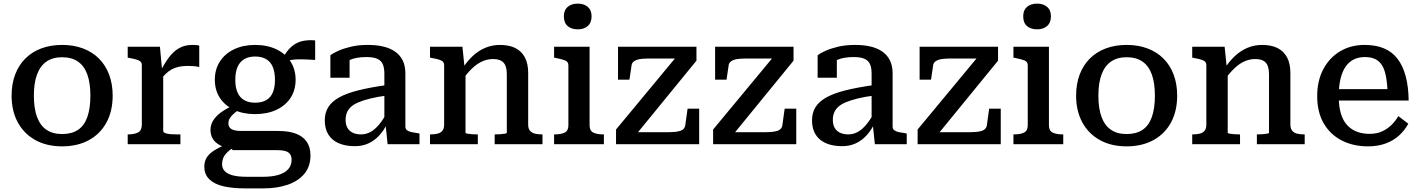

<svg xmlns="http://www.w3.org/2000/svg" viewBox="-20 -796 7838 1060"><path d="M602 -268Q602 -183 568 -120Q534 -57 471 -22.5Q408 12 323 12Q238 12 175.5 -22.5Q113 -57 78.5 -120Q44 -183 44 -268Q44 -332 63.5 -384Q83 -436 119.5 -472.5Q156 -509 207.5 -528.5Q259 -548 323 -548Q387 -548 438.5 -528.5Q490 -509 526.5 -472.5Q563 -436 582.5 -384Q602 -332 602 -268ZM167 -268Q167 -197 184.5 -150Q202 -103 236.5 -79.5Q271 -56 323 -56Q376 -56 410.5 -79Q445 -102 462 -149.5Q479 -197 479 -268Q479 -338 462 -385Q445 -432 410.5 -456Q376 -480 323 -480Q271 -480 236.5 -456Q202 -432 184.5 -385Q167 -338 167 -268Z M1080 -544V-426Q1073 -428 1062 -429.5Q1051 -431 1038.5 -431.5Q1026 -432 1015 -432Q989 -432 968 -427.5Q947 -423 929 -413.5Q911 -404 895 -388.5Q879 -373 862 -350L861 -393Q886 -443 911.5 -477.5Q937 -512 968.5 -530Q1000 -548 1042 -548Q1054 -548 1065 -547Q1076 -546 1080 -544ZM685 0V-54H688Q722 -54 742.5 -65Q763 -76 763 -108V-435Q763 -449 755.5 -456Q748 -463 732.5 -467.5Q717 -472 694 -476L685 -478V-538H863L876 -396L881 -400V-73Q881 -65 894 -60.5Q907 -56 924.5 -55Q942 -54 957 -54H976V0Z M1720 -465Q1676 -468 1644 -468.5Q1612 -469 1589.5 -465.5Q1567 -462 1549 -453L1532 -455Q1546 -487 1564 -511Q1582 -535 1604.5 -550Q1627 -565 1655.5 -570.5Q1684 -576 1720 -573ZM1388 -166Q1322 -166 1272 -189.5Q1222 -213 1194 -255.5Q1166 -298 1166 -356Q1166 -413 1194 -456.5Q1222 -500 1272.5 -524Q1323 -548 1388 -548Q1455 -548 1505.5 -524Q1556 -500 1584 -456.5Q1612 -413 1612 -356Q1612 -298 1584 -255.5Q1556 -213 1505.5 -189.5Q1455 -166 1388 -166ZM1388 -229Q1425 -229 1449.5 -243Q1474 -257 1486 -285Q1498 -313 1498 -355Q1498 -398 1486 -426.5Q1474 -455 1449.5 -469.5Q1425 -484 1388 -484Q1353 -484 1328.5 -469.5Q1304 -455 1291.5 -426.5Q1279 -398 1279 -355Q1279 -313 1291.5 -285Q1304 -257 1328.5 -243Q1353 -229 1388 -229ZM1331 244Q1264 244 1214 232.5Q1164 221 1136 194Q1108 167 1108 124Q1108 94 1122 72.5Q1136 51 1165 33Q1194 15 1241 -4L1271 16Q1247 32 1232.5 47Q1218 62 1212 77.5Q1206 93 1206 110Q1206 132 1219.5 147.5Q1233 163 1263 171.5Q1293 180 1342 180H1433Q1484 180 1519 169Q1554 158 1572 137Q1590 116 1590 86Q1590 59 1572.5 46Q1555 33 1511 33H1262L1263 28Q1222 20 1195 6Q1168 -8 1155 -29.5Q1142 -51 1142 -78Q1142 -107 1157 -131Q1172 -155 1200 -175.5Q1228 -196 1268 -214L1303 -193Q1282 -179 1268 -166Q1254 -153 1247.5 -141Q1241 -129 1241 -115Q1241 -93 1258.5 -83Q1276 -73 1312 -73H1516Q1573 -73 1612.5 -58.5Q1652 -44 1673 -14Q1694 16 1694 62Q1694 124 1659.5 164.5Q1625 205 1566.5 224.5Q1508 244 1436 244Z M2119 -327V-269Q2064 -262 2024 -252Q1984 -242 1957.5 -230.5Q1931 -219 1916 -204.5Q1901 -190 1894.5 -172.5Q1888 -155 1888 -134Q1888 -107 1898.5 -89.5Q1909 -72 1928 -63Q1947 -54 1973 -54Q2001 -54 2025.5 -67.5Q2050 -81 2072.5 -108Q2095 -135 2118 -177L2121 -120Q2101 -78 2074.5 -49Q2048 -20 2014.5 -4.5Q1981 11 1939 11Q1888 11 1850.5 -5Q1813 -21 1793 -53Q1773 -85 1773 -131Q1773 -173 1792 -204Q1811 -235 1852 -258Q1893 -281 1959 -297.5Q2025 -314 2119 -327ZM2120 0 2108 -114 2102 -117V-389Q2102 -422 2093 -442Q2084 -462 2062.5 -471.5Q2041 -481 2003 -481Q1948 -481 1912.5 -465.5Q1877 -450 1860 -432Q1858 -440 1860.5 -448Q1863 -456 1869.5 -463.5Q1876 -471 1886 -476.5Q1896 -482 1910 -483V-367H1804V-491Q1818 -502 1846.5 -515Q1875 -528 1916.5 -538Q1958 -548 2011 -548Q2057 -548 2094.5 -539.5Q2132 -531 2160 -512Q2188 -493 2203 -463Q2218 -433 2218 -390V-97Q2218 -84 2227 -77Q2236 -70 2252 -66.5Q2268 -63 2291 -60L2296 -58V0Z M2354 0V-54H2357Q2380 -54 2397 -58.5Q2414 -63 2423 -75Q2432 -87 2432 -108V-435Q2432 -449 2424.5 -456Q2417 -463 2401.5 -467.5Q2386 -472 2363 -476L2354 -478V-538H2533L2545 -421L2550 -417V-63Q2550 -60 2560.5 -58Q2571 -56 2586 -55Q2601 -54 2614 -54H2618V0ZM2975 0H2711V-54H2714Q2727 -54 2742 -55Q2757 -56 2767.5 -58Q2778 -60 2778 -63V-384Q2778 -413 2771 -432Q2764 -451 2747 -460.5Q2730 -470 2701 -470Q2671 -470 2642 -457Q2613 -444 2585.5 -417.5Q2558 -391 2530 -351V-413Q2557 -456 2589 -486Q2621 -516 2659 -532Q2697 -548 2740 -548Q2790 -548 2824.5 -531Q2859 -514 2877.5 -479.5Q2896 -445 2896 -393V-108Q2896 -87 2905.5 -75Q2915 -63 2931.5 -58.5Q2948 -54 2972 -54H2975Z M3170 -634Q3135 -634 3114 -652Q3093 -670 3093 -706Q3093 -740 3114 -758Q3135 -776 3170 -776Q3204 -776 3225 -758Q3246 -740 3246 -706Q3246 -671 3225 -652.5Q3204 -634 3170 -634ZM3235 -538V-104Q3235 -74 3255.5 -64Q3276 -54 3311 -54H3314V0H3039V-54H3042Q3077 -54 3097.5 -64Q3118 -74 3118 -104V-435Q3118 -455 3101 -462Q3084 -469 3049 -476L3039 -478V-538Z M3490 -51 3479 -66H3653Q3682 -66 3702 -67.5Q3722 -69 3735.5 -73.5Q3749 -78 3756 -87Q3763 -96 3764 -110L3776 -196H3840V0H3381V-81L3716 -485L3743 -473H3577Q3547 -473 3527 -471.5Q3507 -470 3494 -465Q3481 -460 3474 -452Q3467 -444 3466 -430L3455 -356H3392V-538H3825V-461Z M4026 -51 4015 -66H4189Q4218 -66 4238 -67.5Q4258 -69 4271.5 -73.5Q4285 -78 4292 -87Q4299 -96 4300 -110L4312 -196H4376V0H3917V-81L4252 -485L4279 -473H4113Q4083 -473 4063 -471.5Q4043 -470 4030 -465Q4017 -460 4010 -452Q4003 -444 4002 -430L3991 -356H3928V-538H4361V-461Z M4809 -327V-269Q4754 -262 4714 -252Q4674 -242 4647.5 -230.5Q4621 -219 4606 -204.5Q4591 -190 4584.5 -172.5Q4578 -155 4578 -134Q4578 -107 4588.5 -89.5Q4599 -72 4618 -63Q4637 -54 4663 -54Q4691 -54 4715.5 -67.5Q4740 -81 4762.5 -108Q4785 -135 4808 -177L4811 -120Q4791 -78 4764.5 -49Q4738 -20 4704.5 -4.5Q4671 11 4629 11Q4578 11 4540.5 -5Q4503 -21 4483 -53Q4463 -85 4463 -131Q4463 -173 4482 -204Q4501 -235 4542 -258Q4583 -281 4649 -297.5Q4715 -314 4809 -327ZM4810 0 4798 -114 4792 -117V-389Q4792 -422 4783 -442Q4774 -462 4752.5 -471.5Q4731 -481 4693 -481Q4638 -481 4602.5 -465.5Q4567 -450 4550 -432Q4548 -440 4550.5 -448Q4553 -456 4559.5 -463.5Q4566 -471 4576 -476.5Q4586 -482 4600 -483V-367H4494V-491Q4508 -502 4536.5 -515Q4565 -528 4606.5 -538Q4648 -548 4701 -548Q4747 -548 4784.5 -539.5Q4822 -531 4850 -512Q4878 -493 4893 -463Q4908 -433 4908 -390V-97Q4908 -84 4917 -77Q4926 -70 4942 -66.5Q4958 -63 4981 -60L4986 -58V0Z M5155 -51 5144 -66H5318Q5347 -66 5367 -67.5Q5387 -69 5400.5 -73.5Q5414 -78 5421 -87Q5428 -96 5429 -110L5441 -196H5505V0H5046V-81L5381 -485L5408 -473H5242Q5212 -473 5192 -471.5Q5172 -470 5159 -465Q5146 -460 5139 -452Q5132 -444 5131 -430L5120 -356H5057V-538H5490V-461Z M5706 -634Q5671 -634 5650 -652Q5629 -670 5629 -706Q5629 -740 5650 -758Q5671 -776 5706 -776Q5740 -776 5761 -758Q5782 -740 5782 -706Q5782 -671 5761 -652.5Q5740 -634 5706 -634ZM5771 -538V-104Q5771 -74 5791.5 -64Q5812 -54 5847 -54H5850V0H5575V-54H5578Q5613 -54 5633.5 -64Q5654 -74 5654 -104V-435Q5654 -455 5637 -462Q5620 -469 5585 -476L5575 -478V-538Z M6479 -268Q6479 -183 6445 -120Q6411 -57 6348 -22.5Q6285 12 6200 12Q6115 12 6052.5 -22.5Q5990 -57 5955.5 -120Q5921 -183 5921 -268Q5921 -332 5940.5 -384Q5960 -436 5996.5 -472.5Q6033 -509 6084.5 -528.5Q6136 -548 6200 -548Q6264 -548 6315.5 -528.5Q6367 -509 6403.5 -472.5Q6440 -436 6459.5 -384Q6479 -332 6479 -268ZM6044 -268Q6044 -197 6061.5 -150Q6079 -103 6113.5 -79.5Q6148 -56 6200 -56Q6253 -56 6287.5 -79Q6322 -102 6339 -149.5Q6356 -197 6356 -268Q6356 -338 6339 -385Q6322 -432 6287.5 -456Q6253 -480 6200 -480Q6148 -480 6113.5 -456Q6079 -432 6061.5 -385Q6044 -338 6044 -268Z M6562 0V-54H6565Q6588 -54 6605 -58.5Q6622 -63 6631 -75Q6640 -87 6640 -108V-435Q6640 -449 6632.5 -456Q6625 -463 6609.5 -467.5Q6594 -472 6571 -476L6562 -478V-538H6741L6753 -421L6758 -417V-63Q6758 -60 6768.5 -58Q6779 -56 6794 -55Q6809 -54 6822 -54H6826V0ZM7183 0H6919V-54H6922Q6935 -54 6950 -55Q6965 -56 6975.5 -58Q6986 -60 6986 -63V-384Q6986 -413 6979 -432Q6972 -451 6955 -460.5Q6938 -470 6909 -470Q6879 -470 6850 -457Q6821 -444 6793.5 -417.5Q6766 -391 6738 -351V-413Q6765 -456 6797 -486Q6829 -516 6867 -532Q6905 -548 6948 -548Q6998 -548 7032.5 -531Q7067 -514 7085.5 -479.5Q7104 -445 7104 -393V-108Q7104 -87 7113.5 -75Q7123 -63 7139.5 -58.5Q7156 -54 7180 -54H7183Z M7371 -264Q7371 -208 7383 -168.5Q7395 -129 7418 -104.5Q7441 -80 7472 -68.5Q7503 -57 7541 -57Q7581 -57 7611 -71Q7641 -85 7663 -107Q7685 -129 7700 -155L7755 -113Q7735 -76 7703.5 -47.5Q7672 -19 7629 -3.5Q7586 12 7532 12Q7451 12 7387.5 -20.5Q7324 -53 7288 -115Q7252 -177 7252 -265Q7252 -350 7285.5 -413.5Q7319 -477 7378 -512.5Q7437 -548 7514 -548Q7575 -548 7620.5 -529Q7666 -510 7695.5 -471.5Q7725 -433 7740.5 -375.5Q7756 -318 7757 -241H7343V-304H7666L7641 -280Q7639 -336 7631.5 -375Q7624 -414 7609 -437Q7594 -460 7571 -470.5Q7548 -481 7515 -481Q7482 -481 7455.5 -468.5Q7429 -456 7410 -429.5Q7391 -403 7381 -362Q7371 -321 7371 -264Z"/></svg>

Font: Roboto Serif 20pt Medium
Style: Regular
Weight: 500
Version: Version 1.008